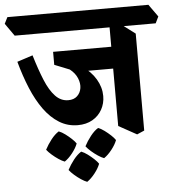

<svg xmlns="http://www.w3.org/2000/svg" viewBox="-107 -694 932 1016"><g transform="rotate(-5 359.5 -186.5)"><path d="M292 -37Q238 -37 193.5 -64.5Q149 -92 113.5 -141Q78 -190 50.5 -256Q23 -322 2 -399L85 -426Q108 -349 131.5 -292Q155 -235 184.5 -204Q214 -173 253 -173Q283 -173 300.5 -189.5Q318 -206 322 -231Q326 -256 314.5 -284Q303 -312 275 -334L195 -366V-399L218 -394Q290 -378 339 -345Q388 -312 413.5 -268.5Q439 -225 439 -179Q439 -140 421 -107.5Q403 -75 370 -56Q337 -37 292 -37ZM323 -319 195 -389V-435H545L540 -319ZM600 39 504 -14V-581L550 -560L639 -493V22ZM0 -538 -47 -605 -30 -639H719L766 -573L749 -538ZM206 149Q192 144 174 132Q156 120 139.5 105.5Q123 91 113 78Q127 51 147 25.5Q167 0 188 -13Q204 -7 221.5 6Q239 19 254 33Q269 47 277 59Q268 83 247.5 109Q227 135 206 149ZM315 266Q301 261 283 249Q265 237 248.5 222.5Q232 208 222 195Q236 168 256 142.5Q276 117 297 104Q313 110 330.5 123Q348 136 363 150Q378 164 386 176Q377 200 356.5 226Q336 252 315 266ZM415 149Q401 144 383 132Q365 120 348.5 105.5Q332 91 322 78Q336 51 356 25.5Q376 0 397 -13Q413 -7 430.5 6Q448 19 463 33Q478 47 486 59Q477 83 456.5 109Q436 135 415 149Z"/></g></svg>

Font: Eczar SemiBold
Style: Regular
Weight: 600
Designer: Vaibhav Singh
Foundry: Rosetta Type Foundry
Version: Version 2.000